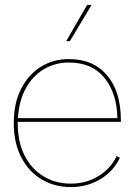

<svg xmlns="http://www.w3.org/2000/svg" viewBox="-20 -750 544 780"><path d="M268 10Q202 10 149.5 -21Q97 -52 66.5 -110.5Q36 -169 36 -250Q36 -332 66 -390Q96 -448 146.5 -479Q197 -510 260 -510Q359 -510 415 -444Q471 -378 471 -262V-255H52V-250Q52 -173 80 -118Q108 -63 157 -33.5Q206 -4 268 -4Q329 -4 379 -34Q429 -64 454 -116L467 -109Q441 -54 387.5 -22Q334 10 268 10ZM53 -270H457Q455 -371 404.5 -433.5Q354 -496 260 -496Q204 -496 158.5 -469Q113 -442 85 -391.5Q57 -341 53 -270ZM334 -730H352L264 -583H249Z"/></svg>

Font: Prodigy Sans Thin
Style: Regular
Weight: 100
Designer: Wei Huang
Foundry: Wei Huang
Version: Version 1.003; ttfautohint (v1.8.3)